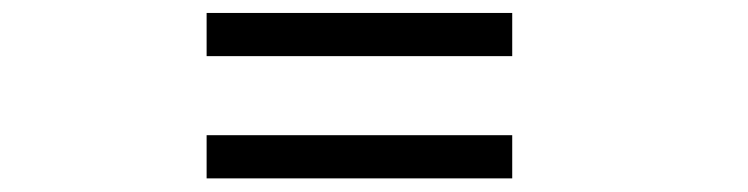

<svg xmlns="http://www.w3.org/2000/svg" viewBox="-20 -448 1126 289"><path d="M291 -363.5V-428.5H751V-363.5ZM291 -179.5V-244.5H751V-179.5Z"/></svg>

Font: Trispace Expanded Light
Style: Regular
Weight: 300
Width: 7
Designer: Tyler Finck
Foundry: Etcetera Type Company
Version: Version 1.210; ttfautohint (v1.8.3)